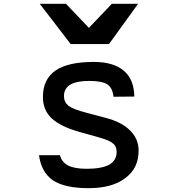

<svg xmlns="http://www.w3.org/2000/svg" viewBox="-20 -983 905 1007"><path d="M294.9 -168.9H184.6Q196.3 -80.1 257.8 -37.1Q320.3 3.9 444.3 3.9Q568.4 3.9 636.7 -48.8Q707 -99.6 707 -193.4Q707 -254.9 662.1 -298.8Q619.1 -342.8 533.2 -365.2L437.5 -390.6Q364.3 -409.2 339.8 -427.7Q315.4 -448.2 315.4 -478.5Q315.4 -518.6 348.6 -539.1Q382.8 -558.6 447.3 -558.6Q516.6 -558.6 543.9 -540Q570.3 -521.5 575.2 -475.6L684.6 -476.6Q682.6 -568.4 628.9 -612.3Q575.2 -658.2 471.7 -658.2Q336.9 -658.2 271.5 -613.3Q205.1 -567.4 205.1 -474.6Q205.1 -406.2 250 -363.3Q296.9 -319.3 393.6 -292L494.1 -263.7Q555.7 -247.1 572.3 -230.5Q591.8 -216.8 591.8 -185.5Q591.8 -142.6 552.7 -119.1Q511.7 -97.7 434.6 -97.7Q371.1 -97.7 336.9 -115.2Q301.8 -134.8 294.9 -168.9ZM188.5 -962.9 350.6 -752H551.8L704.1 -962.9H566.4L446.3 -836.9L326.2 -962.9Z"/></svg>

Font: OCR-B
Style: Regular
Weight: 400
Version: 1.1